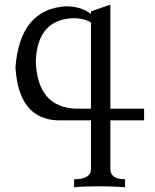

<svg xmlns="http://www.w3.org/2000/svg" viewBox="-20 -509 654 812"><path d="M364.7 -49.3V-414.1Q333.5 -432.1 290.5 -432.1Q137.7 -427.2 131.3 -249Q138.2 -56.6 299.8 -49.3ZM508.8 283.2Q463.9 278.8 396.5 278.8Q328.6 278.8 293.5 283.2V249Q364.7 249 364.7 206.1V0H222.7Q58.1 -6.8 45.4 -225.1Q64.9 -471.2 259.8 -482.4Q325.7 -481.4 364.7 -449.7V-460.9L446.8 -489.3V-49.3H589.4V0H446.8V206.1Q446.8 249 508.8 249Z"/></svg>

Font: Kelvinch
Style: Regular
Weight: 400
Designer: Paul James MIller
Foundry: High-Logic / Made with FontCreator
Version: Version 3.30 September 23, 2016